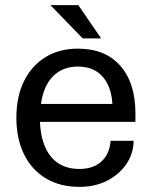

<svg xmlns="http://www.w3.org/2000/svg" viewBox="-20 -720 595 750"><path d="M290 10Q215 10 159.5 -23Q104 -56 74 -117Q44 -178 44 -260Q44 -343 74 -403.5Q104 -464 158 -497Q212 -530 284 -530Q391 -530 450 -463Q509 -396 509 -277V-244H136Q140 -155 179.5 -107.5Q219 -60 290 -60Q344 -60 376 -89Q408 -118 412 -170H502Q501 -118 472.5 -77.5Q444 -37 397 -13.5Q350 10 290 10ZM284 -460Q225 -460 187.5 -422.5Q150 -385 140 -314H419Q415 -382 380.5 -421Q346 -460 284 -460ZM303 -570 177 -700H286L375 -570Z"/></svg>

Font: Hedvig Letters Sans
Style: Regular
Weight: 400
Designer: Alexander Örn & Tor Weibull
Foundry: Kanon Foundry
Version: Version 1.000; ttfautohint (v1.8.4.7-5d5b)